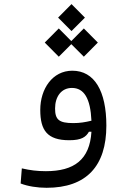

<svg xmlns="http://www.w3.org/2000/svg" viewBox="-20 -687 626 936"><path d="M207 228.5C400.9 228.5 498.5 123 498.5 -74.7C498.5 -242.7 440.9 -342.3 332.5 -342.3C235.8 -342.3 176.3 -253.9 176.3 -151.4C176.3 -51.8 210 -3.4 317.9 -3.4C377 -3.4 398.9 -19 413.6 -44.9H425.8C417.5 91.8 341.3 147.5 203.6 147.5C160.6 147.5 127 143.1 86.4 133.8L80.6 207.5C115.2 221.2 163.1 228.5 207 228.5ZM425.8 -98.6C396 -91.3 369.1 -86.9 337.4 -86.9C267.1 -86.9 248.5 -104 248.5 -158.2C248.5 -215.8 278.8 -258.3 330.6 -258.3C389.6 -258.3 420.9 -207.5 425.8 -98.6ZM388.7 -410.6 457 -479.5 388.7 -548.3 327.6 -486.8 266.6 -548.3 198.2 -479.5 266.6 -410.6 327.6 -471.7ZM328.6 -535.6 394 -601.1 328.6 -667 263.2 -601.1Z"/></svg>

Font: Cascadia Code SemiLight
Style: Regular
Weight: 350
Monospace: yes
Designer: Aaron Bell
Foundry: Saja Typeworks
Version: Version 2404.023